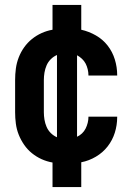

<svg xmlns="http://www.w3.org/2000/svg" viewBox="-20 -653 540 775"><path d="M192 102H308V2Q339 -4 367 -20.5Q395 -37 414.5 -62Q434 -87 443.5 -117.5Q453 -148 453 -180Q453 -181 453 -181.5Q453 -182 453 -182H337Q337 -182 337 -181.5Q337 -181 337 -181Q337 -169 334 -157Q331 -145 325.5 -134Q320 -123 311 -114.5Q302 -106 291 -101V-430Q302 -424 311 -415.5Q320 -407 325.5 -396.5Q331 -386 334 -373.5Q337 -361 337 -349Q337 -349 337 -348.5Q337 -348 337 -348H453Q453 -349 453 -349.5Q453 -350 453 -350Q453 -382 443.5 -413Q434 -444 414.5 -469Q395 -494 367 -510Q339 -526 308 -533V-633H192V-533Q169 -529 148 -519.5Q127 -510 109 -495.5Q91 -481 77.5 -462Q64 -443 55.5 -421Q47 -399 44 -376Q41 -353 41 -330V-200Q41 -177 44 -154Q47 -131 55.5 -109.5Q64 -88 77.5 -68.5Q91 -49 109 -34.5Q127 -20 148 -10.5Q169 -1 192 3ZM210 -99Q196 -105 185 -116Q174 -127 168 -141Q162 -155 159.5 -170Q157 -185 157 -200V-330Q157 -345 159.5 -360Q162 -375 168 -389Q174 -403 185 -414Q196 -425 210 -431Z"/></svg>

Font: Iosevka SS09
Style: Bold
Weight: 700
Monospace: yes
Designer: Belleve Invis
Foundry: Belleve Invis
Version: Version 5.2.1; ttfautohint (v1.8.3)